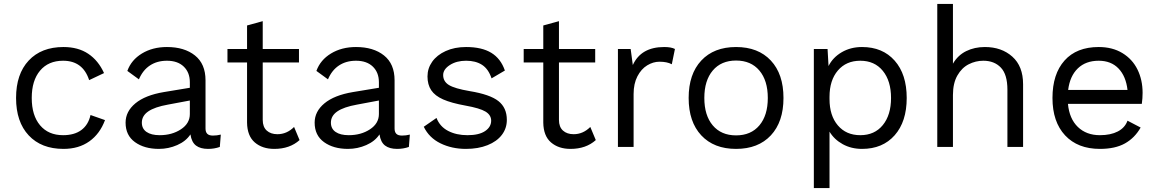

<svg xmlns="http://www.w3.org/2000/svg" viewBox="-20 -750 5911 980"><path d="M511 -377 435 -341Q403 -440 302 -440Q227 -440 184.5 -389.5Q142 -339 142 -250Q142 -161 184.5 -110.5Q227 -60 302 -60Q360 -60 395.5 -86.5Q431 -113 442 -163L516 -137Q490 -67 436 -28.5Q382 10 304 10Q191 10 126.5 -59Q62 -128 62 -250Q62 -372 126.5 -441Q191 -510 304 -510Q379 -510 430.5 -475.5Q482 -441 511 -377Z M1107 -63 1102 0Q1074 10 1042 10Q1003 10 980.5 -7Q958 -24 952 -64Q929 -29 884.5 -9.5Q840 10 791 10Q717 10 669 -24.5Q621 -59 621 -124Q621 -181 671 -222.5Q721 -264 816 -280L949 -302V-330Q949 -380 918 -410Q887 -440 832 -440Q782 -440 745.5 -416Q709 -392 689 -345L630 -388Q650 -444 704.5 -477Q759 -510 832 -510Q921 -510 975 -467Q1029 -424 1029 -340V-94Q1029 -76 1038 -67Q1047 -58 1067 -58Q1087 -58 1107 -63ZM949 -168V-237L837 -216Q770 -204 737 -181.5Q704 -159 704 -124Q704 -93 728 -76.5Q752 -60 795 -60Q858 -60 903.5 -90Q949 -120 949 -168Z M1509 -35Q1459 10 1380 10Q1319 10 1280.5 -23Q1242 -56 1241 -124V-431H1141V-500H1241V-620L1321 -642V-500H1506V-431H1321V-138Q1321 -102 1341.5 -83.5Q1362 -65 1396 -65Q1444 -65 1481 -102Z M2072 -63 2067 0Q2039 10 2007 10Q1968 10 1945.5 -7Q1923 -24 1917 -64Q1894 -29 1849.5 -9.5Q1805 10 1756 10Q1682 10 1634 -24.5Q1586 -59 1586 -124Q1586 -181 1636 -222.5Q1686 -264 1781 -280L1914 -302V-330Q1914 -380 1883 -410Q1852 -440 1797 -440Q1747 -440 1710.5 -416Q1674 -392 1654 -345L1595 -388Q1615 -444 1669.5 -477Q1724 -510 1797 -510Q1886 -510 1940 -467Q1994 -424 1994 -340V-94Q1994 -76 2003 -67Q2012 -58 2032 -58Q2052 -58 2072 -63ZM1914 -168V-237L1802 -216Q1735 -204 1702 -181.5Q1669 -159 1669 -124Q1669 -93 1693 -76.5Q1717 -60 1760 -60Q1823 -60 1868.5 -90Q1914 -120 1914 -168Z M2143 -103 2208 -148Q2225 -104 2267 -82Q2309 -60 2366 -60Q2425 -60 2456 -81Q2487 -102 2487 -134Q2487 -163 2458 -180.5Q2429 -198 2356 -211Q2284 -224 2242 -242.5Q2200 -261 2181 -289.5Q2162 -318 2162 -360Q2162 -401 2186 -435Q2210 -469 2255 -489.5Q2300 -510 2359 -510Q2439 -510 2487.5 -480.5Q2536 -451 2557 -390L2489 -350Q2473 -398 2440.5 -419Q2408 -440 2359 -440Q2310 -440 2276 -418Q2242 -396 2242 -367Q2242 -334 2271.5 -316Q2301 -298 2377 -285Q2481 -268 2524 -234Q2567 -200 2567 -138Q2567 -95 2541.5 -61.5Q2516 -28 2468.5 -9Q2421 10 2358 10Q2286 10 2228 -18.5Q2170 -47 2143 -103Z M3021 -35Q2971 10 2892 10Q2831 10 2792.5 -23Q2754 -56 2753 -124V-431H2653V-500H2753V-620L2833 -642V-500H3018V-431H2833V-138Q2833 -102 2853.5 -83.5Q2874 -65 2908 -65Q2956 -65 2993 -102Z M3425 -500 3409 -422Q3385 -435 3346 -435Q3314 -435 3283.5 -416.5Q3253 -398 3233.5 -360.5Q3214 -323 3214 -270V0H3134V-500H3199L3210 -418Q3252 -510 3370 -510Q3406 -510 3425 -500Z M3979 -250Q3979 -128 3914.5 -59Q3850 10 3737 10Q3624 10 3559.5 -59Q3495 -128 3495 -250Q3495 -372 3559.5 -441Q3624 -510 3737 -510Q3850 -510 3914.5 -441Q3979 -372 3979 -250ZM3575 -250Q3575 -161 3618 -110Q3661 -59 3737 -59Q3813 -59 3856 -110Q3899 -161 3899 -250Q3899 -339 3856 -390Q3813 -441 3737 -441Q3661 -441 3618 -390Q3575 -339 3575 -250Z M4608 -250Q4608 -129 4546.5 -59.5Q4485 10 4380 10Q4325 10 4281.5 -14Q4238 -38 4214 -78V210H4134V-500H4204L4209 -413Q4231 -457 4276.5 -483.5Q4322 -510 4380 -510Q4485 -510 4546.5 -440.5Q4608 -371 4608 -250ZM4528 -250Q4528 -337 4486 -388.5Q4444 -440 4371 -440Q4299 -440 4256.5 -390Q4214 -340 4214 -256V-244Q4214 -160 4256.5 -110Q4299 -60 4371 -60Q4444 -60 4486 -111.5Q4528 -163 4528 -250Z M5202 -320V0H5122V-292Q5122 -370 5088.5 -405Q5055 -440 4999 -440Q4960 -440 4924.5 -422Q4889 -404 4866.5 -364.5Q4844 -325 4844 -265V0H4764V-730H4844V-425Q4869 -468 4911.5 -489Q4954 -510 5007 -510Q5092 -510 5147 -461Q5202 -412 5202 -320Z M5808 -220H5431Q5438 -144 5481.5 -102Q5525 -60 5594 -60Q5649 -60 5685.5 -79Q5722 -98 5735 -134L5802 -99Q5772 -46 5722 -18Q5672 10 5594 10Q5481 10 5416.5 -59Q5352 -128 5352 -250Q5352 -372 5413.5 -441Q5475 -510 5588 -510Q5658 -510 5709 -479Q5760 -448 5786 -395Q5812 -342 5812 -276Q5812 -248 5808 -220ZM5432 -291H5735Q5727 -361 5689 -400.5Q5651 -440 5588 -440Q5522 -440 5481.5 -401Q5441 -362 5432 -291Z"/></svg>

Font: Work Sans
Style: Regular
Weight: 400
Designer: Wei Huang
Foundry: Wei Huang
Version: Version 1.500; ttfautohint (v1.6)